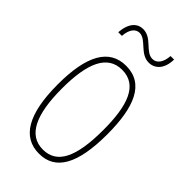

<svg xmlns="http://www.w3.org/2000/svg" viewBox="-222 -772 848 848"><g transform="rotate(45 201.5 -348.0)"><path d="M72 -617H95C98 -662 118 -682 141 -682C183 -682 207 -617 262 -617C299 -617 331 -645 332 -706H310C307 -664 289 -640 262 -640C218 -640 196 -705 141 -705C106 -705 77 -680 72 -617ZM357 -264C357 -433 315 -537 202 -537C96 -537 46 -444 46 -266C46 -80 100 10 204 10C306 10 357 -77 357 -264ZM72 -266C72 -424 110 -512 202 -512C298 -512 331 -418 331 -265C331 -94 291 -15 203 -15C113 -15 72 -102 72 -266Z"/></g></svg>

Font: Noto Sans Kannada ExtraCondensed Thin
Style: Regular
Weight: 100
Width: 2
Designer: Jelle Bosma - Monotype Design Team
Foundry: Monotype Imaging Inc.
Version: Version 2.005